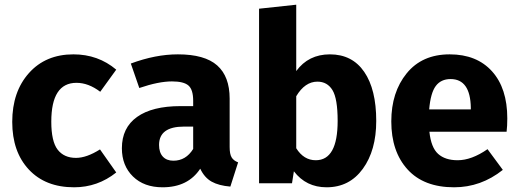

<svg xmlns="http://www.w3.org/2000/svg" viewBox="-20 -779 2205 816"><path d="M292 -548Q397 -548 474 -483L406 -389Q356 -427 305 -427Q198 -427 198 -262Q198 -178 225 -143Q252 -108 303 -108Q348 -108 405 -144L474 -46Q395 17 295 17Q173 17 102.5 -58.5Q32 -134 32 -261Q32 -389 103 -468.5Q174 -548 292 -548Z M956 -154Q956 -124 964.5 -110Q973 -96 992 -89L959 14Q910 10 879.5 -7Q849 -24 831 -62Q779 17 671 17Q592 17 545 -29Q498 -75 498 -149Q498 -236 562.5 -282Q627 -328 747 -328H801V-351Q801 -398 781 -415.5Q761 -433 711 -433Q654 -433 572 -405L536 -509Q641 -548 736 -548Q850 -548 903 -501Q956 -454 956 -360ZM717 -96Q770 -96 801 -146V-241H762Q656 -241 656 -163Q656 -131 672 -113.5Q688 -96 717 -96Z M1382 -548Q1477 -548 1528 -473.5Q1579 -399 1579 -265Q1579 -140 1522 -61.5Q1465 17 1368 17Q1281 17 1229 -51L1221 0H1081V-742L1239 -759V-477Q1291 -548 1382 -548ZM1322 -98Q1415 -98 1415 -265Q1415 -360 1393 -396Q1371 -432 1329 -432Q1276 -432 1239 -370V-149Q1271 -98 1322 -98Z M2136 -276Q2136 -243 2133 -219H1805Q1812 -152 1842 -125Q1872 -98 1925 -98Q1984 -98 2052 -145L2117 -57Q2024 17 1910 17Q1781 17 1712 -59Q1643 -135 1643 -263Q1643 -387 1708.5 -467.5Q1774 -548 1891 -548Q2006 -548 2071 -476Q2136 -404 2136 -276ZM1981 -314V-321Q1979 -443 1895 -443Q1854 -443 1832 -413.5Q1810 -384 1804 -314Z"/></svg>

Font: Fira Sans
Style: Bold
Weight: 700
Designer: bBox Type GmbH & Carrois Corporate GbR & Edenspiekermann AG
Foundry: bBox Type GmbH & Carrois Corporate GbR & Edenspiekermann AG
Version: Version 4.301;PS 004.301;hotconv 1.0.88;makeotf.lib2.5.64775